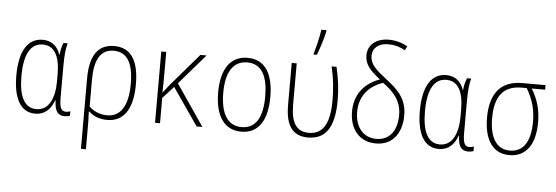

<svg xmlns="http://www.w3.org/2000/svg" viewBox="-59 -988 4118 1422"><g transform="rotate(5 2000.0 -277.0)"><path d="M219 10C300 10 339 -46 359 -101H362C364 -22 387 10 438 10C455 10 470 7 478 3V-31C468 -26 454 -24 445 -24C411 -24 397 -47 397 -124V-356C397 -443 403 -490 414 -530H383C372 -502 364 -473 362 -442H359C338 -504 293 -540 228 -540C122 -540 56 -448 56 -260C56 -85 113 10 219 10ZM225 -24C137 -24 94 -106 94 -259C94 -418 140 -505 232 -505C315 -505 360 -436 360 -293V-243C360 -117 318 -24 225 -24Z M580 -282V240H617V78C617 41 617 7 614 -41H617C648 -12 694 10 754 10C881 10 944 -93 944 -270C944 -450 883 -540 760 -540C636 -540 580 -449 580 -282ZM751 -24C697 -24 647 -47 617 -78V-278C617 -423 660 -505 759 -505C861 -505 906 -423 906 -270C906 -108 851 -24 751 -24Z M1110 0H1147V-188L1228 -277L1419 0H1462L1253 -306L1447 -530H1401L1195 -290C1178 -270 1164 -251 1147 -229H1145C1147 -283 1147 -327 1147 -381V-530H1110Z M1751 10C1881 10 1944 -93 1944 -265C1944 -429 1887 -539 1752 -539C1625 -539 1556 -440 1556 -266C1556 -93 1623 10 1751 10ZM1751 -24C1645 -24 1594 -114 1594 -266C1594 -419 1647 -505 1752 -505C1863 -505 1906 -409 1906 -266C1906 -112 1858 -24 1751 -24Z M2236 -614V-606H2260C2279 -655 2304 -730 2315 -786V-794H2277C2271 -745 2249 -655 2236 -614ZM2248 10C2379 10 2443 -84 2443 -283C2443 -369 2433 -442 2413 -530H2376C2398 -443 2405 -354 2405 -278C2405 -110 2357 -25 2251 -25C2157 -25 2117 -90 2117 -225V-530H2080V-218C2080 -65 2132 10 2248 10Z M2752 10C2880 10 2944 -87 2944 -215C2944 -342 2874 -405 2783 -475C2710 -532 2664 -571 2664 -634C2664 -692 2709 -730 2781 -730C2825 -730 2865 -720 2906 -696L2922 -727C2879 -751 2831 -764 2781 -764C2693 -764 2626 -716 2626 -635C2626 -563 2671 -520 2741 -465C2618 -421 2556 -328 2556 -211C2556 -85 2625 10 2752 10ZM2752 -24C2652 -24 2594 -103 2594 -211C2594 -316 2649 -402 2767 -442C2859 -377 2906 -310 2906 -214C2906 -100 2852 -24 2752 -24Z M3219 10C3300 10 3339 -46 3359 -101H3362C3364 -22 3387 10 3438 10C3455 10 3470 7 3478 3V-31C3468 -26 3454 -24 3445 -24C3411 -24 3397 -47 3397 -124V-356C3397 -443 3403 -490 3414 -530H3383C3372 -502 3364 -473 3362 -442H3359C3338 -504 3293 -540 3228 -540C3122 -540 3056 -448 3056 -260C3056 -85 3113 10 3219 10ZM3225 -24C3137 -24 3094 -106 3094 -259C3094 -418 3140 -505 3232 -505C3315 -505 3360 -436 3360 -293V-243C3360 -117 3318 -24 3225 -24Z M3744 10C3865 10 3936 -81 3936 -251C3936 -348 3911 -424 3867 -496H3967V-530H3793C3629 -530 3556 -426 3556 -253C3556 -90 3620 10 3744 10ZM3745 -24C3645 -24 3594 -109 3594 -253C3594 -407 3651 -496 3792 -496H3830C3874 -421 3898 -348 3898 -252C3898 -105 3846 -24 3745 -24Z"/></g></svg>

Font: Noto Sans Mono ExtraCondensed ExtraLight
Style: Regular
Weight: 200
Width: 2
Designer: Monotype Design Team
Foundry: Monotype Imaging Inc.
Version: Version 2.014